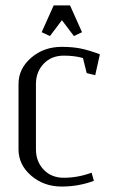

<svg xmlns="http://www.w3.org/2000/svg" viewBox="-20 -684 444 704"><path d="M47.9 -136.2V-376Q47.9 -432.1 94.2 -472.2Q140.6 -512.2 206.1 -512.2Q245.6 -512.2 275.9 -506.1Q306.2 -500 346.2 -484.9L329.1 -408.2L297.9 -416L284.2 -471.2Q253.4 -480 213.9 -480Q168.5 -480 140.1 -450.2Q111.8 -420.4 111.8 -376V-136.2Q111.8 -91.8 140.1 -62Q168.5 -32.2 213.9 -32.2Q265.1 -32.2 315.9 -50.8L324.2 -21Q268.6 0 206.1 0Q140.6 0 94.2 -40Q47.9 -80.1 47.9 -136.2ZM132.8 -565.9 176.8 -664.1H236.8L280.8 -565.9L251 -551.8L207 -609.9L163.1 -551.8Z"/></svg>

Font: Gawaa
Style: Regular
Weight: 400
Designer: T. Christopher White
Version: Version 1.0